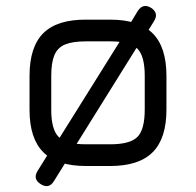

<svg xmlns="http://www.w3.org/2000/svg" viewBox="-20 -562 664 650"><path d="M118 61.5Q104.5 53 101.5 42Q98.5 31 107 17L150 -52L162 -64L404 -451L409 -463L446.5 -525Q464 -552 491.5 -535.5Q518.5 -517.5 501.5 -490.5L466.5 -434L454 -419L220.5 -44.5L211.5 -27.5L163 50.5Q146 79 118 61.5ZM271 0Q173.5 0 126.8 -46.5Q80 -93 80 -190V-305Q80 -403.5 126.8 -449.8Q173.5 -496 271 -495.5H353Q450.5 -495.5 497 -449Q543.5 -402.5 543.5 -305V-191Q543.5 -93.5 497 -46.8Q450.5 0 353 0ZM153.5 -190Q153.5 -123.5 178.5 -98.5Q203.5 -73.5 271 -73.5H353Q420.5 -73.5 445.2 -98.5Q470 -123.5 470 -191V-305Q470 -372.5 445.2 -397.2Q420.5 -422 353 -422H271Q226 -422 200.5 -411.5Q175 -401 164.2 -375.5Q153.5 -350 153.5 -305Z"/></svg>

Font: Jura Light SemiBold
Style: Regular
Weight: 600
Version: Version 5.106